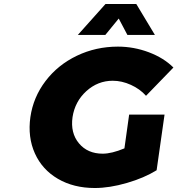

<svg xmlns="http://www.w3.org/2000/svg" viewBox="-20 -943 898 972"><path d="M133.8 -350.1Q148.4 -451.2 210.7 -533Q272.9 -614.7 369.4 -660.9Q465.8 -707 577.1 -707Q657.2 -707 733.2 -678.5Q809.1 -649.9 857.9 -601.1L719.2 -458Q688.5 -492.7 642.6 -513.4Q596.7 -534.2 550.8 -534.2Q475.1 -534.2 417.2 -481.7Q359.4 -429.2 347.2 -350.1Q335.9 -270 379.6 -217.5Q423.3 -165 500 -165Q545.4 -165 609.9 -191.9L633.8 -362.8H813L772.9 -81.1Q709.5 -42 621.8 -16.6Q534.2 8.8 460 8.8Q353 8.8 273.4 -37.6Q193.8 -84 156.7 -166.3Q119.6 -248.5 133.8 -350.1ZM374 -766.1 514.2 -922.9H669.9L764.2 -766.1H625L581.1 -849.1L513.2 -766.1Z"/></svg>

Font: Trueno ExtraBold
Style: Italic
Weight: 800
Designer: Julieta Ulanovsky
Foundry: Julieta Ulanovsky
Version: Version 3.001b | FøM Fix